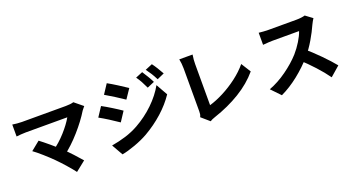

<svg xmlns="http://www.w3.org/2000/svg" viewBox="-57 -1503 4114 2255"><g transform="rotate(-20 2000.0 -375.5)"><path d="M945.6 -617Q929 -597.6 921 -586Q856.2 -479.2 752.3 -361Q648.4 -242.8 541.2 -163.6L435.6 -261.8Q525.2 -323.8 603.3 -410.9Q681.4 -498 724.2 -573.6H205Q178.2 -573.6 143.8 -570.9Q109.4 -568.2 87.6 -565.4V-714.6Q107.8 -710.8 143.9 -707.6Q180 -704.4 205 -704.4H753Q815.2 -704.4 851 -716L956.4 -629.6ZM201.6 -340.6 313.2 -431Q360.2 -395.8 424.6 -341.8Q489 -287.8 542.6 -237.4Q593 -189.6 646.4 -132.3Q699.8 -75 737 -30.8L612.2 68.6Q581.6 27.4 526.5 -35.3Q471.4 -98 420.2 -149.4Q372 -197.6 308.3 -253.9Q244.6 -310.2 201.6 -340.6Z M1822.4 -616.8 1731.2 -577.6Q1706.2 -631.2 1687.8 -664.6Q1669.4 -698 1643.2 -734.8L1731.6 -771.2Q1753.8 -738 1780 -694.1Q1806.2 -650.2 1822.4 -616.8ZM1964.4 -670.8 1874.2 -630.6Q1850.6 -678 1830.3 -710.4Q1810 -742.8 1780.6 -782.6L1870.6 -820Q1892 -792 1917.1 -751.7Q1942.2 -711.4 1964.4 -670.8ZM1526 -648 1447.2 -531.2Q1398.8 -564.4 1332.5 -606.3Q1266.2 -648.2 1219.6 -674.6L1296.4 -791.4Q1344.4 -765.2 1413.8 -721.3Q1483.2 -677.4 1526 -648ZM1446.6 -194Q1573.4 -265 1675.3 -363.5Q1777.2 -462 1837.4 -570.4L1918.8 -426.2Q1849.4 -322.2 1746.4 -229.9Q1643.4 -137.6 1519 -66Q1444.8 -24 1349.1 10.6Q1253.4 45.2 1185 57.2L1105.6 -82.4Q1198.6 -98.2 1283.9 -124.7Q1369.2 -151.2 1446.6 -194ZM1372 -421 1294.2 -302.2Q1242.8 -338 1177.2 -379.4Q1111.6 -420.8 1065 -445.8L1141.8 -562.6Q1191.2 -536.4 1260.3 -493.6Q1329.4 -450.8 1372 -421Z M2204.6 -108.4V-646.2Q2204.6 -674.2 2201.4 -706.7Q2198.2 -739.2 2192.8 -763.2H2359Q2353.6 -730.2 2351.3 -702.7Q2349 -675.2 2349 -646.4V-134Q2430.6 -157.4 2525.2 -206Q2619.8 -254.6 2707.9 -321.4Q2796 -388.2 2857.6 -463.2L2933 -343Q2833.2 -224.4 2684.7 -133.7Q2536.2 -43 2353 17.8Q2313.8 30.6 2291 46L2191 -40.8Q2199.8 -59.6 2202.2 -73.9Q2204.6 -88.2 2204.6 -108.4Z M3802.4 -614Q3766.6 -533 3713.7 -443.1Q3660.8 -353.2 3600.4 -283Q3513.6 -182.4 3404.1 -95.4Q3294.6 -8.4 3181.6 45L3071.8 -69.4Q3186 -112.2 3296 -191.3Q3406 -270.4 3481.6 -354.6Q3530.8 -410.8 3571.3 -476.8Q3611.8 -542.8 3628.4 -594.2H3297Q3257.6 -594.2 3199.2 -588.8L3176 -587V-737.8Q3197.8 -735 3234.6 -732.6Q3271.4 -730.2 3297 -730.2H3644.4Q3677 -730.2 3706.7 -734.1Q3736.4 -738 3752.8 -743.4L3839.2 -679.4Q3831 -667.6 3820.3 -648.5Q3809.6 -629.4 3802.4 -614ZM3924.2 -58.2 3803.2 47Q3748.6 -30 3672 -113.7Q3595.4 -197.4 3513.4 -272.4L3613.4 -370.6Q3686 -312.6 3778.6 -218.4Q3871.2 -124.2 3924.2 -58.2Z"/></g></svg>

Font: 寒蝉端黑体 Light
Style: Regular
Weight: 300
Designer: ChillDuanSans {Warren2060}; 
Source Han Sans {Ryoko NISHIZUKA 西塚涼子 (kana, bopomofo & ideographs); Paul D. Hunt (Latin, G
Foundry: ChillType&Adobe
Version: Version 1.300;Glyphs 3.3 (3306)